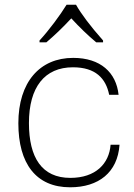

<svg xmlns="http://www.w3.org/2000/svg" viewBox="-20 -786 568 816"><path d="M148 -606H177C212 -636 244 -666 283 -708C318 -670 352 -637 389 -606H418V-614C364 -675 325 -727 303 -766H263C236 -722 188 -657 148 -614ZM278 10C399 10 480 -53 488 -171H450C444 -90 386 -30 279 -30C158 -30 103 -116 103 -263C103 -416 170 -500 290 -500C386 -500 430 -453 444 -383H484C474 -478 407 -540 291 -540C149 -540 58 -437 58 -262C58 -91 133 10 278 10Z"/></svg>

Font: Kathrein 35 Thin
Style: Regular
Weight: 250
Designer: Lazydogs Typefoundry, based on Open Sans by Ascender Corporation
Foundry: Lazydogs Typefoundry
Version: Version 1.003;PS 001.003;hotconv 1.0.88;makeotf.lib2.5.64775